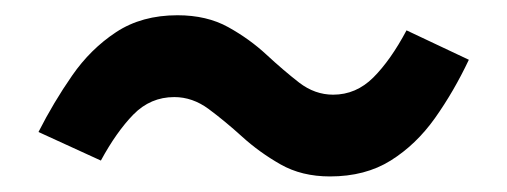

<svg xmlns="http://www.w3.org/2000/svg" viewBox="-20 -450 655 248"><path d="M209.2 -430.3Q247.2 -430.3 274.9 -414.9Q302.6 -399.5 324.4 -379.2Q346.2 -359 366.4 -343.3Q386.7 -327.7 410.3 -327.7Q440 -327.7 462.3 -350Q484.6 -372.3 505.1 -410.8L585.6 -372.8Q566.2 -331.8 541.8 -297.4Q517.4 -263.1 484.6 -242.6Q451.8 -222.1 406.2 -222.1Q369.7 -222.1 342.3 -237.7Q314.9 -253.3 292.6 -273.6Q270.3 -293.8 249.5 -309.2Q228.7 -324.6 205.1 -324.6Q174.4 -324.6 152.3 -302.1Q130.3 -279.5 110.3 -242.6L29.7 -279.5Q49.2 -317.9 73.1 -352.3Q96.9 -386.7 130 -408.5Q163.1 -430.3 209.2 -430.3Z"/></svg>

Font: Fira Code SemiBold
Style: Regular
Weight: 600
Designer: Carrois Corporate, Edenspiekermann AG, Nikita Prokopov
Foundry: Carrois Corporate, Edenspiekermann AG, Nikita Prokopov
Version: Version 6.002